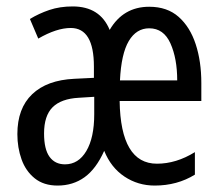

<svg xmlns="http://www.w3.org/2000/svg" viewBox="-20 -567 688 597"><path d="M444 -546Q500 -546 535.5 -514.5Q571 -483 588.5 -429.5Q606 -376 606 -309V-253H352Q355 -58 468 -58Q528 -58 586 -94V-24Q531 10 461 10Q409 10 367 -18Q325 -46 304 -98Q279 -42 243 -16Q207 10 159 10Q116 10 88 -12.5Q60 -35 47 -71.5Q34 -108 34 -150Q34 -230 80 -274Q126 -318 211 -322L272 -325V-360Q272 -480 200 -480Q156 -480 99 -447L73 -508Q101 -525 133.5 -536Q166 -547 206 -547Q291 -547 321 -474Q363 -546 444 -546ZM444 -479Q404 -479 380.5 -439.5Q357 -400 353 -317H531Q531 -385 510 -432Q489 -479 444 -479ZM225 -263Q170 -260 143.5 -233.5Q117 -207 117 -152Q117 -103 134 -79.5Q151 -56 182 -56Q224 -56 248.5 -97.5Q273 -139 273 -212V-266Z"/></svg>

Font: Noto Sans ExtraCondensed
Style: Regular
Weight: 400
Width: 2
Designer: Monotype Design Team
Foundry: Monotype Imaging Inc.
Version: Version 2.013; ttfautohint (v1.8.4.7-5d5b)